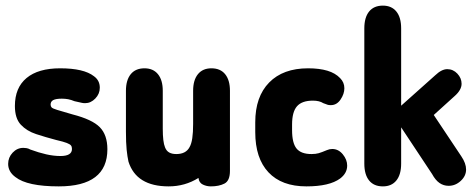

<svg xmlns="http://www.w3.org/2000/svg" viewBox="-20 -652 1686 683"><path d="M189 11Q362 11 362 -121Q362 -172 335 -199.5Q308 -227 238 -245Q200 -256 183.5 -261Q167 -266 163.5 -270Q160 -274 160 -280Q160 -291 169.5 -296Q179 -301 200 -301Q212 -301 222.5 -299Q233 -297 245 -292Q267 -287 272 -286Q277 -285 283 -285Q303 -285 319 -301.5Q335 -318 335 -340Q335 -366 314 -381Q278 -409 194 -409Q116 -409 74.5 -374.5Q33 -340 33 -275Q33 -231 54 -208.5Q75 -186 108.5 -175Q142 -164 180 -154Q206 -148 217.5 -143.5Q229 -139 232.5 -134.5Q236 -130 236 -122Q236 -97 195 -97Q171 -97 144.5 -103Q118 -109 88 -120Q81 -124 74.5 -125Q68 -126 63 -126Q41 -126 25 -109Q9 -92 9 -69Q9 -41 35 -22Q77 11 189 11Z M686 -19Q688 -2 701.5 4.5Q715 11 730 11Q759 11 778.5 1Q798 -9 798 -44V-329Q798 -367 781 -388Q764 -409 732 -409Q701 -409 684 -388Q667 -367 667 -329V-211Q667 -181 664 -160.5Q661 -140 654 -128Q641 -104 607 -104Q592 -104 582 -109.5Q572 -115 567 -128Q559 -147 559 -194V-329Q559 -367 542 -388Q525 -409 494 -409Q462 -409 445 -388Q428 -367 428 -329V-184Q428 -144 430.5 -119.5Q433 -95 437 -77Q465 11 580 11Q638 11 686 -19Z M888 -217V-182Q888 -89 935 -39Q982 11 1070 11Q1152 11 1190 -17Q1215 -36 1215 -63Q1215 -84 1199.5 -103Q1184 -122 1162 -122Q1152 -122 1143 -118Q1124 -110 1113.5 -107Q1103 -104 1088 -104Q1051 -104 1035 -123.5Q1019 -143 1019 -189V-209Q1019 -254 1036.5 -274Q1054 -294 1093 -294Q1116 -294 1130 -285Q1143 -280 1146.5 -279Q1150 -278 1157 -278Q1178 -278 1191.5 -298Q1205 -318 1205 -338Q1205 -359 1190 -374Q1173 -392 1144.5 -400.5Q1116 -409 1076 -409Q987 -409 937.5 -358.5Q888 -308 888 -217Z M1407 -276V-551Q1407 -590 1390 -611Q1373 -632 1342 -632Q1310 -632 1293 -611Q1276 -590 1276 -551V-70Q1276 -31 1293 -10Q1310 11 1342 11Q1373 11 1390 -10Q1407 -31 1407 -70V-199L1517 -33Q1529 -11 1543.5 -1Q1558 9 1576 9Q1600 9 1619 -8.5Q1638 -26 1638 -49Q1638 -71 1621 -96L1523 -243L1597 -310Q1622 -332 1622 -354Q1622 -374 1607 -390Q1592 -406 1571 -406Q1551 -406 1528 -384Z"/></svg>

Font: Beiruti ExtraBold
Style: Regular
Weight: 800
Designer: Arlette Boutros
Foundry: Boutros
Version: Version 1.41